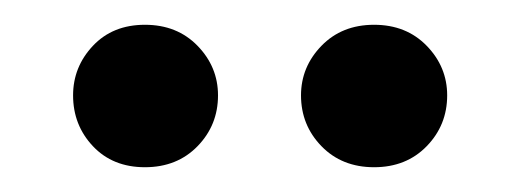

<svg xmlns="http://www.w3.org/2000/svg" viewBox="-20 -690 414 155"><path d="M156 -613Q156 -589 139.5 -572Q123 -555 97 -555Q71 -555 55 -572Q39 -589 39 -613Q39 -636 55 -653Q71 -670 97 -670Q123 -670 139.5 -653Q156 -636 156 -613ZM341 -613Q341 -589 324.5 -572Q308 -555 282 -555Q256 -555 239.5 -572Q223 -589 223 -613Q223 -636 239.5 -653Q256 -670 282 -670Q308 -670 324.5 -653Q341 -636 341 -613Z"/></svg>

Font: Baloo 2 Medium
Style: Regular
Weight: 500
Designer: Sarang Kulkarni and Ek Type
Foundry: Ek Type
Version: Version 1.640;hotconv 1.0.111;makeotfexe 2.5.65597; ttfautoh